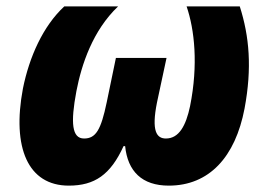

<svg xmlns="http://www.w3.org/2000/svg" viewBox="-20 -573 824 603"><path d="M196 10C277 10 327 -24 368 -114H373C381 -35 426 10 510 10C637 10 719 -80 748 -232C772 -360 763 -459 733 -553H566C591 -480 603 -370 577 -240C564 -178 542 -138 501 -138C472 -138 455 -161 473 -251L503 -391H344L315 -251C297 -165 281 -138 244 -138C206 -138 201 -186 220 -287C236 -370 271 -477 351 -553H182C115 -491 72 -394 52 -295C17 -109 68 10 196 10Z"/></svg>

Font: Noto Sans Condensed Black
Style: Italic
Weight: 900
Width: 3
Italic angle: -12°
Designer: Monotype Design Team
Foundry: Monotype Imaging Inc.
Version: Version 2.013